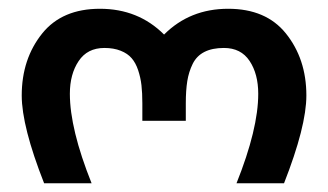

<svg xmlns="http://www.w3.org/2000/svg" viewBox="-20 -440 752 440"><path d="M219.2 -330.1Q180.2 -330.1 160.2 -300Q140.1 -270 140.1 -225.1Q140.1 -144.5 189.9 -20H81.1Q29.8 -150.4 29.8 -221.2Q29.8 -305.2 77.1 -363.8Q122.6 -419.9 209 -419.9Q296.9 -419.9 356 -360.8Q415 -419.9 502.9 -419.9Q589.4 -419.9 634.8 -363.8Q682.1 -305.2 682.1 -221.2Q682.1 -150.4 630.9 -20H522Q571.8 -144.5 571.8 -225.1Q571.8 -270.5 552 -300.3Q532.2 -330.1 493.2 -330.1Q466.3 -330.1 448.5 -321Q430.7 -312 421.6 -293.7Q412.6 -275.4 409.2 -254.2Q405.8 -232.9 405.8 -203.1V-163.1H306.2V-203.1Q306.2 -227.1 304.2 -244.6Q302.2 -262.2 296.6 -279.1Q291 -295.9 281.7 -306.6Q272.5 -317.4 256.6 -323.7Q240.7 -330.1 219.2 -330.1Z"/></svg>

Font: Miedinger*
Style: Bold
Weight: 700
Version: Version 001.000